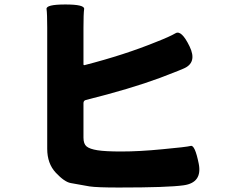

<svg xmlns="http://www.w3.org/2000/svg" viewBox="-20 -805 1040 858"><path d="M511 33Q413 33 380 28Q338 21 296 13Q268 8 229.5 -33Q191 -74 191 -140V-681Q191 -744 188 -764.5Q185 -785 272 -785Q359 -785 356 -764.5Q353 -744 353 -681V-518Q353 -513 358 -514Q537 -560 679 -618Q738 -641 764.5 -656.5Q791 -672 827 -598Q863 -524 799 -498L775 -488Q735 -472 695 -457Q563 -408 363 -358Q353 -355 353 -344V-190Q353 -162 367 -150.5Q381 -139 416 -133.5Q451 -128 521 -128Q604 -128 705 -138Q814 -148 832.5 -153Q851 -158 868 -74Q885 11 801 23Q732 33 511 33Z"/></svg>

Font: Resource Han Rounded JP Heavy
Style: Regular
Weight: 900
Designer: Cyano Hao (round all glyphs); Ryoko NISHIZUKA 西塚涼子 (kana, bopomofo & ideographs); Paul D. Hunt (Latin, Greek & Cyrillic)
Foundry: Cyano Hao
Version: 0.990